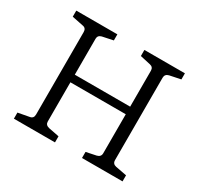

<svg xmlns="http://www.w3.org/2000/svg" viewBox="-125 -721 906 874"><g transform="rotate(30 327.5 -284.0)"><path d="M613 -536 555 -524Q535 -519 535 -500V-67Q535 -47 555 -43L613 -32V0H400V-32L453 -43Q473 -48 473 -67V-272H182V-66Q182 -48 202 -43L258 -32V0H42V-32L101 -43Q120 -46 120 -67V-500Q120 -521 101 -524L42 -536V-568H258V-536L201 -524Q182 -519 182 -501V-312H473V-501Q473 -520 454 -524L400 -536V-568H613Z"/></g></svg>

Font: Rasa Light
Style: Regular
Weight: 300
Designer: Anna Giedrys (Yrsa+Rasa design), David Brezina (Yrsa art-direction, Rasa art-direction, design)
Foundry: Rosetta Type Foundry
Version: Version 2.004